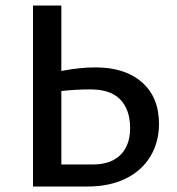

<svg xmlns="http://www.w3.org/2000/svg" viewBox="-20 -678 642 698"><path d="M558 -228Q558 -161 526.5 -109Q495 -57 436.5 -28.5Q378 0 299 0H100V-658H203V-420Q270 -433 327 -433Q435 -433 496.5 -378.5Q558 -324 558 -228ZM453 -212Q453 -279 417.5 -316Q382 -353 309 -353Q255 -353 203 -347V-80H316Q383 -80 418 -115Q453 -150 453 -212Z"/></svg>

Font: Ysabeau Infant Semibold
Style: Regular
Weight: 600
Designer: Christian Thalmann (Catharsis Fonts)
Version: Version 0.003